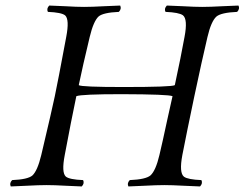

<svg xmlns="http://www.w3.org/2000/svg" viewBox="-20 -670 885 695"><path d="M214.4 -108.9Q202.1 -45.4 218.3 -30.8Q231.4 -20 280.8 -18.1Q286.6 -6.3 275.9 4.9Q253.4 4.4 218.8 2.4Q176.8 0 148.9 0Q120.6 0 76.2 2.4Q40 4.4 19 4.9Q13.2 -6.8 23.9 -18.1Q80.6 -20.5 97.2 -34.7Q115.7 -51.8 129.4 -108.9Q168.9 -275.9 178.2 -320.8Q189 -371.6 219.7 -536.1Q231.9 -599.6 215.8 -614.3Q202.6 -625 153.3 -627Q147.5 -638.7 158.2 -649.9Q180.7 -649.4 215.3 -647.5Q257.3 -645 284.2 -645Q312.5 -645 357.4 -647.5Q394 -649.4 415 -649.9Q420.9 -638.2 410.2 -627Q353.5 -624.5 336.9 -610.4Q318.4 -593.3 304.7 -536.1Q279.3 -430.7 265.1 -361.8Q274.4 -355 427.2 -355Q601.6 -355 612.8 -361.8Q635.3 -466.3 647.9 -536.1Q660.2 -600.6 642.1 -614.7Q627.9 -625 579.1 -627Q573.2 -638.7 584 -649.9Q606.4 -649.4 641.6 -647.5Q684.6 -645 711.9 -645Q740.2 -645 785.6 -647.5Q822.3 -649.4 843.3 -649.9Q849.1 -638.2 838.4 -627Q780.3 -624.5 763.2 -609.9Q744.1 -592.3 731 -536.1Q710.9 -451.2 683.1 -319.8Q655.8 -189.9 640.1 -108.9Q627.9 -44.4 646 -30.3Q660.2 -20 709 -18.1Q714.8 -6.3 704.1 4.9Q682.1 4.4 646 2.4Q602.1 0 575.2 0Q546.9 0 502.4 2.4Q466.3 4.4 444.8 4.9Q439 -6.8 449.7 -18.1Q507.8 -20.5 524.9 -35.2Q543.9 -52.7 557.1 -108.9Q567.9 -153.8 585.9 -238.3Q598.1 -294.4 604.5 -321.8Q590.8 -328.6 420.9 -329.1Q274.4 -329.1 256.3 -321.8Q237.8 -233.9 214.4 -108.9Z"/></svg>

Font: Linux Libertine Display Slanted O
Style: Slanted
Weight: 400
Designer: Philipp H. Poll
Foundry: Philipp H. Poll
Version: Version 5.0.9